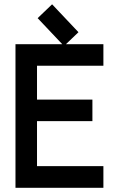

<svg xmlns="http://www.w3.org/2000/svg" viewBox="-20 -894 565 914"><path d="M156.2 -317.4V-103H472.2V0H53.7V-683.6H472.2V-581.1H156.2V-419.9H419.9V-317.4ZM353.5 -740.7 284.7 -674.8 159.2 -807.6 228 -873.5Z"/></svg>

Font: Anka/Coder Condensed
Style: Bold
Weight: 700
Width: 4
Monospace: yes
Version: Version 001.100